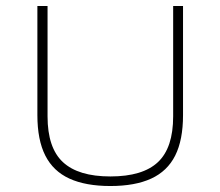

<svg xmlns="http://www.w3.org/2000/svg" viewBox="-20 -615 737 642"><path d="M349 7Q266.5 7 212.2 -17.8Q158 -42.5 131.5 -94.8Q105 -147 105 -230V-595H139V-226Q139 -120.5 190.5 -72.8Q242 -25 349 -25Q457 -25 508 -72.8Q559 -120.5 559 -226V-595H592V-230Q592 -147 565.8 -94.8Q539.5 -42.5 485.5 -17.8Q431.5 7 349 7Z"/></svg>

Font: Encode Sans SC Expanded Thin
Style: Regular
Weight: 250
Width: 7
Designer: Multiple Designers
Foundry: Impallari Type
Version: Version 3.002